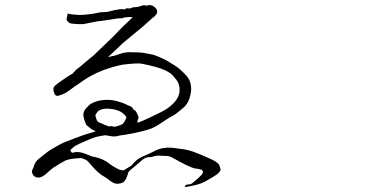

<svg xmlns="http://www.w3.org/2000/svg" viewBox="-20 -724 1540 770"><path d="M117.2 -17.6Q112.3 -21.5 109.4 -29.3Q106.4 -37.1 110.4 -44.4Q114.3 -51.8 118.2 -63.5Q121.1 -75.2 137.7 -88.9Q155.3 -102.5 169.9 -114.3Q184.6 -125 197.3 -131.8Q210 -138.7 223.6 -146.5Q244.1 -156.2 251 -158.2Q265.6 -164.1 286.1 -171.9Q321.3 -184.6 324.2 -185.5Q339.8 -189.5 363.3 -197.3Q362.3 -198.2 362.3 -198.2L342.8 -208L343.8 -209Q340.8 -210.9 336.9 -213.9Q327.1 -220.7 324.2 -226.6Q312.5 -256.8 314.5 -267.6Q316.4 -282.2 329.1 -293.9Q340.8 -305.7 343.8 -307.6Q372.1 -322.3 399.4 -323.2Q423.8 -325.2 448.7 -318.4Q473.6 -311.5 478.5 -308.6Q483.4 -305.7 495.1 -300.8Q508.8 -296.9 511.7 -291Q514.6 -284.2 519.5 -282.2Q525.4 -279.3 531.2 -265.6Q538.1 -252 534.2 -247.1Q532.2 -244.1 532.2 -243.2V-242.2Q531.2 -239.3 531.2 -237.3Q532.2 -235.4 531.2 -231.4Q548.8 -237.3 587.9 -255.9Q633.8 -277.3 649.4 -288.1Q689.5 -315.4 698.2 -346.7Q700.2 -352.5 700.2 -364.3Q700.2 -389.6 685.5 -406.2Q671.9 -423.8 664.6 -429.2Q657.2 -434.6 641.6 -442.4Q612.3 -456.1 546.9 -468.8Q531.2 -471.7 472.7 -464.8Q460 -462.9 428.7 -454.1Q365.2 -435.5 319.3 -404.3Q297.9 -389.6 276.4 -375Q239.3 -345.7 221.7 -342.8Q220.7 -341.8 216.8 -340.8Q201.2 -335 196.3 -354.5Q194.3 -359.4 194.3 -364.3Q192.4 -373 201.2 -380.9Q210 -388.7 215.8 -392.6Q221.7 -396.5 244.1 -412.1Q267.6 -427.7 270.5 -428.7Q272.5 -428.7 273.4 -430.7Q274.4 -434.6 278.3 -436.5Q280.3 -438.5 281.2 -439.5Q283.2 -443.4 288.1 -446.3Q293 -449.2 321.3 -473.6Q349.6 -498 352.5 -499Q409.2 -553.7 423.8 -567.4Q438.5 -581.1 453.6 -597.7Q468.8 -614.3 490.2 -633.8Q504.9 -648.4 512.7 -655.3Q491.2 -656.2 481.4 -654.3Q469.7 -650.4 467.8 -650.4Q459 -651.4 447.3 -649.4Q432.6 -646.5 417 -644.5L395.5 -641.6Q384.8 -639.6 372.1 -638.7L356.4 -635.7Q332 -630.9 322.3 -628.9Q312.5 -626 289.6 -627.4Q266.6 -628.9 260.7 -630.9H259.8L252 -637.7Q245.1 -642.6 248 -653.3Q250 -662.1 251 -667V-669.9L253.9 -668.9Q261.7 -667 270.5 -666Q279.3 -665 286.1 -665Q308.6 -662.1 353.5 -668.9L382.8 -674.8Q394.5 -675.8 403.3 -675.8Q411.1 -675.8 423.8 -679.7Q468.8 -690.4 474.6 -686.5Q478.5 -684.6 481.4 -687.5Q485.4 -691.4 495.1 -690.4Q501 -690.4 503.9 -690.4Q509.8 -695.3 522.5 -695.3Q534.2 -696.3 537.1 -697.3Q540 -699.2 543 -699.2Q544.9 -699.2 546.9 -700.2Q552.7 -705.1 568.4 -701.2Q587.9 -709 604.5 -691.4Q610.4 -684.6 610.4 -676.8Q610.4 -668.9 603.5 -663.1Q598.6 -655.3 592.8 -653.3L552.7 -617.2Q540 -606.4 502.9 -576.2Q465.8 -545.9 462.4 -541.5Q459 -537.1 413.1 -495.1Q423.8 -498 430.7 -499Q439.5 -500 452.1 -504.9Q483.4 -516.6 505.9 -514.6Q527.3 -513.7 538.1 -513.7Q548.8 -513.7 567.4 -509.8Q585.9 -505.9 592.8 -504.9Q598.6 -503.9 619.1 -495.1Q639.6 -486.3 649.4 -480.5Q659.2 -474.6 673.8 -465.8Q695.3 -453.1 712.4 -436Q729.5 -418.9 731.4 -416Q753.9 -384.8 743.2 -341.8Q737.3 -312.5 717.8 -293.9Q684.6 -265.6 674.8 -260.7Q664.1 -255.9 637.7 -238.3Q600.6 -211.9 577.1 -205.1Q554.7 -198.2 514.6 -189.5Q472.7 -181.6 460.9 -180.7Q448.2 -176.8 440.4 -176.8Q434.6 -175.8 414.1 -179.7Q408.2 -180.7 402.3 -181.6Q393.6 -180.7 383.8 -178.7Q367.2 -175.8 356.4 -171.9Q346.7 -168.9 334 -163.1Q323.2 -158.2 302.7 -149.4Q282.2 -140.6 276.4 -134.8Q270.5 -129.9 265.6 -126Q260.7 -122.1 263.7 -118.2Q267.6 -110.4 270.5 -111.3Q290 -118.2 316.4 -109.4Q323.2 -106.4 329.1 -104.5Q334 -102.5 338.9 -100.6Q345.7 -96.7 353.5 -95.7Q360.4 -94.7 373 -90.8Q381.8 -88.9 389.6 -85L399.4 -80.1Q406.2 -77.1 412.1 -72.3Q420.9 -65.4 429.7 -59.6Q438.5 -54.7 441.4 -52.7Q442.4 -52.7 448.2 -48.8Q455.1 -44.9 460.9 -43Q467.8 -41 473.6 -41Q478.5 -41 487.3 -47.9Q506.8 -59.6 507.8 -60.5Q526.4 -85 550.8 -95.7Q581.1 -108.4 599.6 -118.2Q616.2 -127 633.8 -129.9Q652.3 -132.8 665 -131.8Q678.7 -130.9 697.3 -127.9Q715.8 -126 733.4 -122.1Q750 -118.2 776.4 -107.4Q802.7 -96.7 828.1 -85Q851.6 -74.2 858.4 -63.5Q864.3 -51.8 864.3 -43.9Q864.3 -38.1 858.4 -32.2Q852.5 -25.4 840.8 -18.6Q829.1 -10.7 816.4 -3.9Q804.7 3.9 785.2 11.7Q766.6 18.6 744.1 22.5Q726.6 25.4 720.7 26.4Q721.7 21.5 724.6 18.6Q728.5 15.6 735.4 15.6Q746.1 15.6 752 9.8Q756.8 5.9 763.7 0Q771.5 -5.9 779.3 -13.7Q789.1 -23.4 791 -26.4Q794.9 -32.2 793.9 -36.1Q793 -41 786.1 -43.9Q784.2 -44.9 773.4 -46.9Q762.7 -48.8 759.8 -48.8Q739.3 -53.7 672.9 -90.8Q659.2 -99.6 642.6 -98.6Q630.9 -98.6 622.1 -99.6Q612.3 -100.6 602.5 -98.6Q586.9 -93.8 583 -93.8Q567.4 -94.7 554.7 -85.9Q553.7 -85 522.5 -58.6Q512.7 -50.8 505.9 -44.9Q498 -39.1 495.1 -33.2H494.1Q493.2 -25.4 490.2 -18.6Q486.3 -8.8 485.4 -6.8L479.5 2Q476.6 5.9 470.7 8.8Q464.8 11.7 454.1 12.7Q444.3 13.7 436.5 9.8Q428.7 6.8 418.9 -1Q409.2 -9.8 391.6 -19.5Q376 -29.3 357.4 -48.8Q339.8 -68.4 335.9 -73.2Q330.1 -80.1 324.2 -83Q312.5 -87.9 310.5 -88.9Q303.7 -91.8 267.6 -86.9Q262.7 -85.9 253.9 -84Q244.1 -82 236.3 -77.1Q227.5 -72.3 217.8 -66.4Q206.1 -59.6 194.3 -51.8Q182.6 -43 172.9 -34.2Q138.7 0 117.2 -17.6ZM486.3 -250Q488.3 -254.9 479.5 -263.7Q466.8 -276.4 452.1 -281.2Q428.7 -289.1 403.3 -288.1Q377.9 -286.1 370.1 -274.4Q362.3 -263.7 362.3 -259.8Q364.3 -255.9 366.2 -247.1Q368.2 -239.3 372.1 -236.3Q376 -232.4 383.8 -230.5Q390.6 -227.5 401.4 -222.7Q410.2 -218.8 418.9 -216.8Q425.8 -219.7 428.7 -217.8Q432.6 -216.8 436.5 -215.8Q443.4 -215.8 449.2 -217.8Q471.7 -224.6 474.6 -229.5Q478.5 -234.4 486.3 -250Z"/></svg>

Font: ToneOZ-Zhuyin-Tsuipita-TC
Style: Regular
Weight: 400
Designer: ÂÆ£ÂøóÂáåJeffrey Xuan(jeffreyx@gmail.com, ToneOZ.com) ÈòøÂù§(cjkFonts)
Foundry: ToneOZ
Version: Version 0.240710